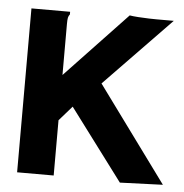

<svg xmlns="http://www.w3.org/2000/svg" viewBox="-48 -676 696 727"><g transform="rotate(5 300.0 -312.0)"><path d="M231 -266 182 -210V0H43V-623H190V-613Q185 -607 183.5 -599.5Q182 -592 182 -576V-382L416 -629Q427 -627 448.5 -625.5Q470 -624 490 -623.5Q510 -623 518 -623H584L332 -363L597 -1L434 5Z"/></g></svg>

Font: Inconsolata Expanded Black
Style: Regular
Weight: 900
Width: 7
Monospace: yes
Designer: Raph Levien, Cyreal, Brenton Simpson
Foundry: Raph Levien, Cyreal, Google
Version: Version 3.001; ttfautohint (v1.8.2.53-6de2)